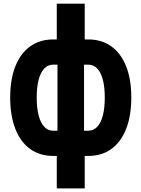

<svg xmlns="http://www.w3.org/2000/svg" viewBox="-20 -852 790 1072"><path d="M297 18.6H277Q202.3 18.6 148.3 -20.2Q94.3 -59.1 65.6 -132.7Q36.9 -206.3 36.9 -307.6Q36.9 -408.8 65.6 -481.4Q94.3 -554.1 148.3 -592.9Q202.3 -631.8 277 -631.8H297V-831.5H453V-631.8H473Q547.7 -631.8 601.7 -592.9Q655.7 -554.1 684.4 -481.4Q713.1 -408.8 713.1 -307.6Q713.1 -206.3 684.4 -132.7Q655.7 -59.1 601.7 -20.2Q547.7 18.6 473 18.6H453V200H297ZM300.9 -122.2V-491H277Q247.8 -491 227.1 -469.4Q206.5 -447.9 195.7 -406.6Q185 -365.3 185 -307.6Q185 -248.8 195.7 -207.4Q206.5 -165.9 227.1 -144.1Q247.8 -122.2 277 -122.2ZM565 -307.6Q565 -365.3 554.3 -406.6Q543.5 -447.9 522.9 -469.4Q502.2 -491 473 -491H449.1V-122.2H473Q502.2 -122.2 522.9 -144.1Q543.5 -165.9 554.3 -207.4Q565 -248.8 565 -307.6Z"/></svg>

Font: Martian Mono VF sWd Rg
Style: Regular
Weight: 400
Width: 6
Monospace: yes
Designer: Roman Shamin
Foundry: Evil Martians
Version: Version 1.100